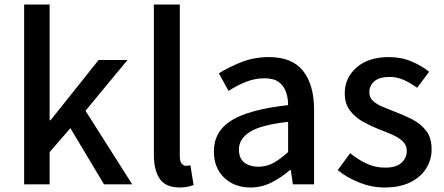

<svg xmlns="http://www.w3.org/2000/svg" viewBox="-20 -817 1968 851"><path d="M87 0V-797H200V-284H204L417 -551H545L359 -326L566 0H441L292 -249L200 -143V0Z M776 14Q714 14 688 -24.5Q662 -63 662 -130V-797H777V-124Q777 -101 785.5 -91.5Q794 -82 804 -82Q808 -82 812 -82.5Q816 -83 824 -84L838 3Q828 7 813 10.5Q798 14 776 14Z M1090 14Q1019 14 973.5 -29.5Q928 -73 928 -146Q928 -235 1006.5 -283.5Q1085 -332 1257 -351Q1257 -383 1247.5 -410Q1238 -437 1215.5 -453.5Q1193 -470 1152 -470Q1109 -470 1068.5 -453.5Q1028 -437 993 -414L950 -492Q993 -519 1049.5 -541.5Q1106 -564 1172 -564Q1275 -564 1323.5 -502.5Q1372 -441 1372 -331V0H1278L1269 -63H1265Q1228 -31 1184 -8.5Q1140 14 1090 14ZM1125 -78Q1161 -78 1192 -95Q1223 -112 1257 -143V-277Q1135 -263 1087 -232Q1039 -201 1039 -155Q1039 -114 1063.5 -96Q1088 -78 1125 -78Z M1684 14Q1627 14 1572 -8Q1517 -30 1477 -63L1532 -138Q1568 -109 1605.5 -91.5Q1643 -74 1687 -74Q1736 -74 1759.5 -95.5Q1783 -117 1783 -148Q1783 -173 1765.5 -190Q1748 -207 1720 -219.5Q1692 -232 1662 -243Q1626 -257 1590.5 -276.5Q1555 -296 1531.5 -326.5Q1508 -357 1508 -403Q1508 -472 1560.5 -518Q1613 -564 1704 -564Q1759 -564 1804.5 -544.5Q1850 -525 1882 -499L1829 -428Q1800 -449 1770 -462.5Q1740 -476 1707 -476Q1661 -476 1639 -456.5Q1617 -437 1617 -408Q1617 -385 1633 -370Q1649 -355 1675.5 -344Q1702 -333 1732 -321Q1770 -307 1807 -288Q1844 -269 1868.5 -238Q1893 -207 1893 -155Q1893 -109 1869 -70.5Q1845 -32 1798.5 -9Q1752 14 1684 14Z"/></svg>

Font: Source Han Sans SC Medium
Style: Regular
Weight: 500
Designer: Ryoko NISHIZUKA 西塚涼子 (kana, bopomofo & ideographs); Paul D. Hunt (Latin, Greek & Cyrillic); Sandoll Communications 산돌커뮤니
Foundry: Adobe
Version: Version 2.004;hotconv 1.0.118;makeotfexe 2.5.65603